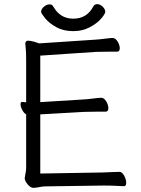

<svg xmlns="http://www.w3.org/2000/svg" viewBox="-20 -895 678 925"><path d="M554 1Q518 -1 489 -1H473L195 3Q185 3 167 7Q163 7 155.5 8.5Q148 10 141 10Q127 10 113 -7Q99 -24 99 -37Q99 -41 102.5 -58Q106 -75 106 -84V-344Q95 -350 87 -365.5Q79 -381 79 -393Q79 -404 87 -404H89Q93 -404 97 -403Q101 -402 106 -402V-604Q106 -645 104 -661L102 -685Q102 -699 116 -699Q127 -699 144.5 -694Q162 -689 169 -686L440 -704Q459 -705 489 -709Q512 -712 523 -712Q536 -712 546.5 -695Q557 -678 557 -663Q557 -646 544 -646H502Q460 -646 441 -645L174 -627V-403L385 -416Q404 -417 434 -421Q457 -424 468 -424Q481 -424 491.5 -407Q502 -390 502 -374Q502 -357 489 -357H447Q405 -357 386 -356L174 -344V-59L472 -64Q489 -64 521 -66L555 -67H556Q568 -67 578 -49Q588 -31 588 -14Q588 2 577 2H576Q564 2 554 1ZM333 -745Q285 -745 250.5 -764.5Q216 -784 197 -807.5Q178 -831 178 -838Q178 -851 191.5 -862.5Q205 -874 219 -874Q231 -874 237 -863Q270 -805 333 -805Q398 -805 429 -863Q435 -875 448 -875Q462 -875 474.5 -863Q487 -851 487 -838Q487 -828 467 -805Q447 -782 412 -763.5Q377 -745 333 -745Z"/></svg>

Font: Iansui
Style: Regular
Weight: 400
Designer: But Ko / Fontworks Inc.
Foundry: zi-hi.com / Fontworks Inc.
Version: Version 1.002